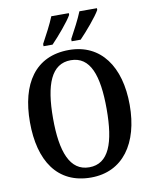

<svg xmlns="http://www.w3.org/2000/svg" viewBox="-100 -1005 871 1090"><g transform="rotate(-10 335.5 -460.5)"><path d="M361 -784V-771H413C452 -811 516 -886 535 -921V-931H434C416 -886 387 -832 361 -784ZM199 -784V-771H251C290 -811 354 -886 373 -921V-931H272C254 -886 225 -832 199 -784ZM336 10C520 10 623 -137 623 -358C623 -580 520 -725 337 -725C142 -725 48 -580 48 -359C48 -137 142 10 336 10ZM336 -49C225 -49 181 -164 181 -358C181 -553 225 -666 337 -666C449 -666 490 -553 490 -358C490 -164 449 -49 336 -49Z"/></g></svg>

Font: Noto Serif Ethiopic Condensed SemiBold
Style: Regular
Weight: 600
Width: 3
Designer: Monotype Design Team
Foundry: Monotype Imaging Inc.
Version: Version 2.102